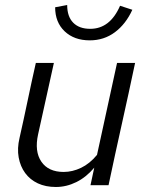

<svg xmlns="http://www.w3.org/2000/svg" viewBox="-20 -739 581 766"><path d="M48 0ZM195 -488 132 -203Q117 -135 145 -94Q173 -53 234 -53Q269 -53 303.5 -69.5Q338 -86 367 -121Q387 -213 407 -304.5Q427 -396 447 -488H519Q493 -365 466 -244Q439 -123 413 0H341Q345 -17 348.5 -35Q352 -53 356 -70Q324 -32 284.5 -12.5Q245 7 203 7Q162 7 131 -7.5Q100 -22 80.5 -48.5Q61 -75 54.5 -111Q48 -147 58 -189Q75 -264 90.5 -338.5Q106 -413 123 -488ZM340 -624Q419 -624 459 -716Q471 -712 483.5 -708Q496 -704 508 -700Q482 -643 438.5 -610.5Q395 -578 338 -578Q276 -578 238 -614Q200 -650 200 -710L248 -719Q248 -673 272 -648.5Q296 -624 340 -624Z"/></svg>

Font: Rosa Sans Light
Style: Italic
Weight: 300
Italic angle: -12°
Designer: Pentagram / MCKL
Foundry: Pentagram / MCKL
Version: Version 1.005;September 16, 2019;FontCreator 11.5.0.2425 64-